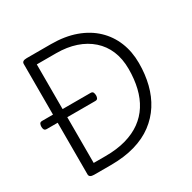

<svg xmlns="http://www.w3.org/2000/svg" viewBox="-188 -1061 1245 1247"><g transform="rotate(-30 434.5 -437.5)"><path d="M169 0Q133 0 133 -24V-852Q133 -864 142 -869.5Q151 -875 169 -875H350Q454 -875 534.5 -846Q615 -817 670.5 -764.5Q726 -712 755 -640.5Q784 -569 784 -483Q784 -399 765.5 -325.5Q747 -252 709 -192.5Q671 -133 613 -89.5Q555 -46 475.5 -23Q396 0 294 0ZM205 -68H294Q380 -68 447 -87Q514 -106 563 -141.5Q612 -177 644 -227.5Q676 -278 691.5 -342.5Q707 -407 707 -483Q707 -560 682 -619.5Q657 -679 609.5 -721Q562 -763 496.5 -785Q431 -807 350 -807H205ZM52 -411Q37 -411 32.5 -420Q28 -429 28 -440Q28 -453 32.5 -462.5Q37 -472 52 -472H415Q429 -472 433.5 -462.5Q438 -453 438 -440Q438 -429 433.5 -420Q429 -411 415 -411Z"/></g></svg>

Font: Playwrite GB S Light
Style: Regular
Weight: 300
Designer: Veronika Burian, José Scaglione
Foundry: TypeTogether
Version: Version 1.002